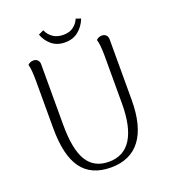

<svg xmlns="http://www.w3.org/2000/svg" viewBox="-152 -950 954 1075"><g transform="rotate(-20 325.5 -413.0)"><path d="M562 -305Q562 -148 502 -67.5Q442 13 325 13Q208 13 151.5 -64.5Q95 -142 95 -305V-587Q95 -655 86 -685Q100 -699 120 -699Q135 -699 144.5 -689.5Q154 -680 154 -664V-303Q154 -157 195.5 -89Q237 -21 325 -21Q414 -21 459 -92.5Q504 -164 504 -303V-587Q504 -652 494 -685Q508 -699 528 -699Q543 -699 552.5 -689.5Q562 -680 562 -664ZM323 -733Q276 -733 244.5 -759Q213 -785 199 -824L230 -839Q243 -809 268 -792.5Q293 -776 329 -776Q364 -776 387.5 -793Q411 -810 423 -838Q436 -833 452 -828Q435 -785 402.5 -759Q370 -733 323 -733Z"/></g></svg>

Font: Arima Madurai Light
Style: Regular
Weight: 300
Designer: Joana Correia and Natanael Gama
Foundry: NDISCOVER
Version: Version 1.019